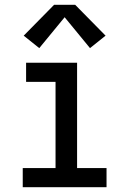

<svg xmlns="http://www.w3.org/2000/svg" viewBox="-20 -782 540 802"><path d="M75 0V-80H212V-440H89V-520H302V-80H425V0ZM144 -581 79 -633 206 -762H294L421 -633L356 -581L250 -710Z"/></svg>

Font: Iosevka SS04 Medium
Style: Regular
Weight: 500
Monospace: yes
Designer: Belleve Invis
Foundry: Belleve Invis
Version: Version 19.0.0; ttfautohint (v1.8.4)